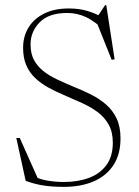

<svg xmlns="http://www.w3.org/2000/svg" viewBox="-20 -718 540 748"><path d="M382 -649.5 361.5 -656 389.5 -698H394L426.5 -487L415 -485L352.5 -641.5L397 -590.5Q351 -634.5 315.8 -651Q280.5 -667.5 242 -667.5Q170 -667.5 134.5 -631Q99 -594.5 99 -545.5Q99 -510 112 -485.2Q125 -460.5 148.2 -441.8Q171.5 -423 202 -408.8Q232.5 -394.5 267 -380Q302 -366 334.5 -349.8Q367 -333.5 393 -311Q419 -288.5 434.2 -256.5Q449.5 -224.5 449.5 -179Q449.5 -116.5 421.8 -74.5Q394 -32.5 344.5 -11.2Q295 10 229 10Q184.5 10 150 4.8Q115.5 -0.5 80 -13.5L43.5 -180.5H57L134 -8L91 -42Q124 -22 158.8 -15.5Q193.5 -9 228 -9Q283.5 -9 326.5 -25Q369.5 -41 394.5 -74.8Q419.5 -108.5 419.5 -162Q419.5 -203.5 403.5 -232.2Q387.5 -261 360.8 -281Q334 -301 301 -316Q268 -331 233 -346Q198 -360.5 168.2 -377Q138.5 -393.5 116.5 -414.5Q94.5 -435.5 82.2 -464.2Q70 -493 70 -531.5Q70 -577 91.5 -611.5Q113 -646 152.8 -665.5Q192.5 -685 247.5 -685Q289 -685 320.2 -675.5Q351.5 -666 382 -649.5Z"/></svg>

Font: Newsreader 24pt ExtraLight
Style: Regular
Weight: 250
Designer: Hugues Gentile
Foundry: Production Type
Version: Version 1.003